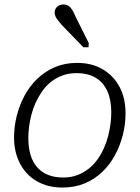

<svg xmlns="http://www.w3.org/2000/svg" viewBox="-20 -829 626 861"><path d="M447 -167Q458 -192 465 -219Q472 -246 475.5 -273Q479 -300 479 -325Q479 -381 461.5 -420Q444 -459 409.5 -480Q375 -501 322 -501Q288 -501 260 -490.5Q232 -480 209 -462Q186 -444 169 -419.5Q152 -395 139 -367Q128 -342 121 -315Q114 -288 110.5 -261.5Q107 -235 107 -209Q107 -153 124.5 -114Q142 -75 177 -54Q212 -33 264 -33Q298 -33 326 -43.5Q354 -54 377 -72Q400 -90 417.5 -114.5Q435 -139 447 -167ZM43 -213Q43 -261 55 -309Q67 -357 90 -400Q113 -443 147.5 -476Q182 -509 226.5 -528Q271 -547 326 -547Q392 -547 441 -518Q490 -489 516.5 -438.5Q543 -388 543 -321Q543 -272 531 -224.5Q519 -177 496 -134Q473 -91 438.5 -58Q404 -25 359.5 -6.5Q315 12 260 12Q194 12 145 -16.5Q96 -45 69.5 -96Q43 -147 43 -213ZM320 -752Q312 -771 304.5 -783.5Q297 -796 287.5 -802.5Q278 -809 264 -809Q247 -809 236 -798.5Q225 -788 225 -773Q225 -763 229.5 -754Q234 -745 241.5 -736Q249 -727 257 -717L354 -617H377L378 -636Z"/></svg>

Font: Roboto Serif ExtraLight
Style: Italic
Weight: 250
Italic angle: -10°
Designer: Greg Gazdowicz
Foundry: Commercial Type
Version: Version 1.008